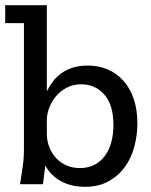

<svg xmlns="http://www.w3.org/2000/svg" viewBox="-22 -708 581 738"><path d="M506 -234Q506 -189 494.5 -145Q483 -101 458 -66.5Q433 -32 395 -11Q357 10 305 10Q252 10 212.5 -11.5Q173 -33 152 -72Q152 -68 150.5 -58Q149 -48 147.5 -36Q146 -24 145 -14Q144 -4 143 0H55Q60 -31 65 -65Q70 -99 70 -132V-619H-2V-688H158V-357Q168 -377 181.5 -395Q195 -413 214 -426.5Q233 -440 258 -448Q283 -456 315 -456Q357 -456 392 -441Q427 -426 452.5 -397.5Q478 -369 492 -328Q506 -287 506 -234ZM414 -227Q414 -305 379 -344.5Q344 -384 290 -384Q260 -384 235.5 -371.5Q211 -359 194 -339Q177 -319 167.5 -294.5Q158 -270 158 -245V-195Q158 -167 167.5 -142.5Q177 -118 194 -100Q211 -82 234 -72Q257 -62 285 -62Q318 -62 342 -75Q366 -88 382 -110Q398 -132 406 -162Q414 -192 414 -227Z"/></svg>

Font: Zilla Slab Medium
Style: Regular
Weight: 500
Designer: Typotheque.com
Foundry: Typotheque type foundry
Version: Version 1.1; 2017